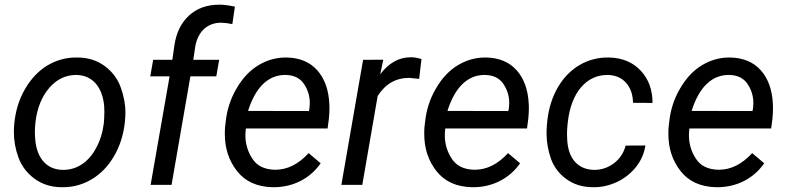

<svg xmlns="http://www.w3.org/2000/svg" viewBox="-20 -781 3320 811"><path d="M308.6 -538.1C306.2 -538.1 303.7 -538.1 301.3 -538.1C257.3 -538.1 216.3 -526.4 178.2 -503.4C140.6 -480 109.4 -446.3 84.5 -402.8C59.6 -359.4 44.9 -310.1 40 -255.4C39.1 -244.6 38.6 -233.9 38.6 -223.1C38.6 -187 44.9 -151.4 58.1 -115.2C71.3 -79.6 93.8 -49.8 125.5 -26.4C157.2 -2.9 194.8 9.3 238.8 9.8C241.2 9.8 243.7 9.8 246.1 9.8C289.6 9.8 330.1 -1.5 367.7 -23.9C405.3 -46.4 436.5 -78.6 460.9 -120.1C485.4 -161.6 500.5 -208 506.8 -259.3L507.8 -270C508.8 -281.7 509.8 -293.5 509.8 -305.2C509.8 -340.3 502.9 -376.5 489.7 -412.6C476.6 -448.7 454.1 -478.5 422.4 -502C390.6 -525.4 353 -537.6 308.6 -538.1ZM129.9 -266.1C137.2 -325.7 156.7 -373.5 188.5 -410.2C219.7 -446.3 257.8 -464.4 301.8 -464.4C302.7 -464.4 304.2 -464.4 305.2 -464.4C371.1 -461.9 412.1 -413.6 419.9 -335C420.4 -327.1 420.9 -318.4 420.9 -309.1C420.9 -294.4 419.9 -277.8 418.5 -259.3C413.6 -221.2 402.8 -186.5 385.7 -155.3C352.1 -92.8 301.8 -63.5 247.6 -63.5C245.6 -63.5 244.1 -63.5 242.2 -63.5C176.3 -65.4 135.3 -114.3 128.9 -190.9C127.9 -202.1 127.4 -212.9 127.4 -223.6C127.4 -234.4 127.9 -244.6 128.9 -254.9Z M704.6 0 784.2 -458.5H893.6L905.8 -528.3H796.4L804.2 -580.6C813.5 -643.6 853 -685.1 914.1 -685.1C930.2 -684.6 945.8 -682.6 961.4 -679.2L972.2 -752.9C946.8 -758.3 925.8 -761.2 909.2 -761.2C908.2 -761.2 907.2 -761.2 905.8 -761.2C854.5 -761.2 812 -746.1 778.3 -715.3C745.6 -685.5 725.1 -644 716.8 -590.8L708 -528.3H627L614.7 -458.5H696.3L616.2 0Z M1131.8 9.8C1133.3 9.8 1134.8 9.8 1136.2 9.8C1218.8 9.8 1290 -27.3 1334.5 -91.3L1283.7 -134.3C1240.7 -87.4 1193.8 -64 1143.1 -64C1142.1 -64 1140.6 -64 1139.2 -64C1096.2 -65.4 1064.9 -81.1 1045.9 -110.8C1026.4 -140.6 1016.6 -173.3 1016.6 -208.5C1016.6 -218.3 1017.1 -228 1018.6 -238.3H1363.8L1369.1 -278.8C1370.6 -293.5 1371.6 -308.6 1371.6 -323.2C1371.6 -329.6 1371.6 -335.9 1371.1 -342.3C1368.2 -401.9 1351.1 -449.2 1320.3 -483.9C1289.6 -518.6 1246.6 -536.6 1192.4 -538.1C1190.4 -538.1 1189 -538.1 1187 -538.1C1146.5 -538.1 1107.9 -527.3 1072.3 -505.9C1036.1 -484.4 1005.4 -452.1 980 -408.7C954.1 -365.2 938.5 -317.4 933.1 -265.1L930.7 -244.1C929.7 -233.9 929.7 -224.1 929.7 -214.8C929.7 -154.3 946.8 -102.1 981.4 -58.1C1016.1 -14.2 1065.9 8.3 1131.8 9.8ZM1188 -464.4C1222.2 -463.4 1247.6 -450.7 1263.7 -426.8C1280.3 -402.3 1288.6 -375.5 1288.6 -346.2C1288.6 -337.4 1287.6 -329.1 1286.6 -319.8L1284.7 -312L1027.8 -312.5C1059.6 -414.1 1114.3 -464.4 1184.1 -464.4C1185.5 -464.4 1186.5 -464.4 1188 -464.4Z M1760.3 -531.7C1743.2 -536.6 1729 -539.1 1718.3 -539.1C1716.8 -539.1 1715.8 -539.1 1714.4 -539.1C1665 -539.1 1622.6 -515.1 1585.9 -467.3L1599.1 -528.8L1513.7 -528.3L1421.9 0H1510.3L1575.2 -375.5C1607.9 -426.8 1652.3 -452.1 1709 -452.1L1750.5 -447.8Z M1974.1 9.8C1975.6 9.8 1977.1 9.8 1978.5 9.8C2061 9.8 2132.3 -27.3 2176.8 -91.3L2126 -134.3C2083 -87.4 2036.1 -64 1985.4 -64C1984.4 -64 1982.9 -64 1981.4 -64C1938.5 -65.4 1907.2 -81.1 1888.2 -110.8C1868.7 -140.6 1858.9 -173.3 1858.9 -208.5C1858.9 -218.3 1859.4 -228 1860.8 -238.3H2206.1L2211.4 -278.8C2212.9 -293.5 2213.9 -308.6 2213.9 -323.2C2213.9 -329.6 2213.9 -335.9 2213.4 -342.3C2210.4 -401.9 2193.4 -449.2 2162.6 -483.9C2131.8 -518.6 2088.9 -536.6 2034.7 -538.1C2032.7 -538.1 2031.2 -538.1 2029.3 -538.1C1988.8 -538.1 1950.2 -527.3 1914.6 -505.9C1878.4 -484.4 1847.7 -452.1 1822.3 -408.7C1796.4 -365.2 1780.8 -317.4 1775.4 -265.1L1772.9 -244.1C1772 -233.9 1772 -224.1 1772 -214.8C1772 -154.3 1789.1 -102.1 1823.7 -58.1C1858.4 -14.2 1908.2 8.3 1974.1 9.8ZM2030.3 -464.4C2064.5 -463.4 2089.8 -450.7 2106 -426.8C2122.6 -402.3 2130.9 -375.5 2130.9 -346.2C2130.9 -337.4 2129.9 -329.1 2128.9 -319.8L2127 -312L1870.1 -312.5C1901.9 -414.1 1956.5 -464.4 2026.4 -464.4C2027.8 -464.4 2028.8 -464.4 2030.3 -464.4Z M2487.3 -63.5C2420.4 -65.4 2380.4 -112.3 2376 -188.5C2375.5 -197.3 2375 -206.1 2375 -214.8C2375 -227.5 2376 -240.2 2377 -252.9L2378.4 -265.6C2385.7 -328.6 2404.8 -377.9 2434.6 -412.6C2464.8 -447.3 2502 -464.4 2545.9 -464.4C2547.4 -464.4 2548.3 -464.4 2549.8 -464.4C2581.5 -462.9 2606.4 -451.7 2625 -430.7C2643.6 -409.2 2653.3 -381.3 2653.8 -346.7L2736.3 -346.2C2736.3 -401.4 2719.7 -446.8 2686.5 -482.4C2653.3 -518.1 2608.9 -536.6 2553.7 -538.1C2551.3 -538.1 2548.8 -538.1 2546.4 -538.1C2503.4 -538.1 2463.9 -527.3 2427.2 -505.9C2390.6 -483.9 2360.4 -453.1 2336.9 -413.1C2313.5 -373 2298.8 -327.6 2292.5 -276.9L2290 -252.4C2289.1 -240.2 2288.6 -228.5 2288.6 -217.3C2288.6 -181.2 2294.9 -146 2307.1 -110.8C2319.8 -75.7 2341.3 -46.9 2372.1 -24.9C2402.3 -2.4 2439.5 9.3 2483.4 9.8C2485.4 9.8 2487.3 9.8 2489.7 9.8C2522 9.8 2554.2 2.4 2585.9 -12.2C2617.7 -27.3 2644.5 -48.3 2666.5 -75.7C2688 -103 2701.2 -133.3 2706.1 -166.5L2622.6 -166C2614.7 -135.3 2598.1 -110.4 2573.2 -91.3C2548.3 -72.8 2521 -63.5 2490.2 -63.5C2489.3 -63.5 2488.3 -63.5 2487.3 -63.5Z M3005.4 9.8C3006.8 9.8 3008.3 9.8 3009.8 9.8C3092.3 9.8 3163.6 -27.3 3208 -91.3L3157.2 -134.3C3114.3 -87.4 3067.4 -64 3016.6 -64C3015.6 -64 3014.2 -64 3012.7 -64C2969.7 -65.4 2938.5 -81.1 2919.4 -110.8C2899.9 -140.6 2890.1 -173.3 2890.1 -208.5C2890.1 -218.3 2890.6 -228 2892.1 -238.3H3237.3L3242.7 -278.8C3244.1 -293.5 3245.1 -308.6 3245.1 -323.2C3245.1 -329.6 3245.1 -335.9 3244.6 -342.3C3241.7 -401.9 3224.6 -449.2 3193.8 -483.9C3163.1 -518.6 3120.1 -536.6 3065.9 -538.1C3064 -538.1 3062.5 -538.1 3060.5 -538.1C3020 -538.1 2981.4 -527.3 2945.8 -505.9C2909.7 -484.4 2878.9 -452.1 2853.5 -408.7C2827.6 -365.2 2812 -317.4 2806.6 -265.1L2804.2 -244.1C2803.2 -233.9 2803.2 -224.1 2803.2 -214.8C2803.2 -154.3 2820.3 -102.1 2855 -58.1C2889.6 -14.2 2939.5 8.3 3005.4 9.8ZM3061.5 -464.4C3095.7 -463.4 3121.1 -450.7 3137.2 -426.8C3153.8 -402.3 3162.1 -375.5 3162.1 -346.2C3162.1 -337.4 3161.1 -329.1 3160.2 -319.8L3158.2 -312L2901.4 -312.5C2933.1 -414.1 2987.8 -464.4 3057.6 -464.4C3059.1 -464.4 3060.1 -464.4 3061.5 -464.4Z"/></svg>

Font: Roboto
Style: Italic
Weight: 400
Italic angle: -12°
Designer: Google
Version: Version 2.137; 2017